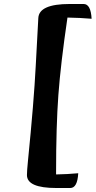

<svg xmlns="http://www.w3.org/2000/svg" viewBox="-20 -803 479 962"><path d="M262 139Q115 139 115 74Q115 54 120 4Q150 -295 159 -472Q168 -649 172 -713Q176 -783 329 -783L326 -766L329 -783H399Q435 -783 439 -709Q381 -714 318 -715Q284 -484 272.5 -327.5Q261 -171 261 61V71Q318 70 372 65Q368 139 332 139Z"/></svg>

Font: MeriendaOneRegular
Style: Regular
Weight: 400
Designer: Eduardo Rodriguez Tunni
Foundry: Eduardo Rodriguez Tunni
Version: Version 1.001